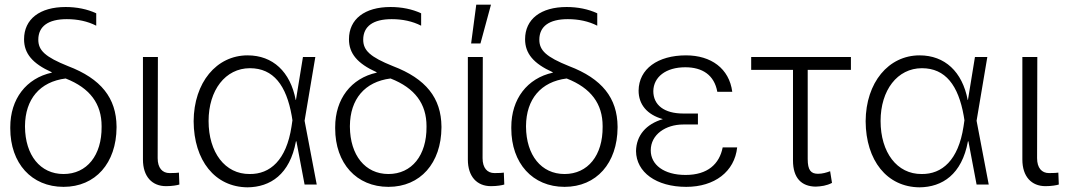

<svg xmlns="http://www.w3.org/2000/svg" viewBox="-20 -790 4559 822"><path d="M83 -622C83 -561 119 -518 201 -481L202 -479C92 -455 24 -366 24 -246V-240C24 -91 115 10 252 10C389 10 478 -92 479 -244V-248C478 -370 413 -453 271 -507C174 -546 144 -574 144 -620C144 -677 186 -708 266 -708C312 -708 355 -699 392 -680V-733C354 -751 308 -760 261 -760C150 -760 83 -708 83 -622ZM87 -247V-251C88 -365 150 -440 261 -454C366 -413 415 -345 415 -250V-247C416 -125 352 -45 252 -45C152 -45 88 -126 87 -247Z M592 -546V-107C592 -34 631 7 691 7C717 7 739 3 748 0L746 -51C741 -50 728 -49 706 -49C675 -49 655 -71 655 -113L656 -546Z M1040 12C1137 11 1221 -43 1247 -185H1249L1284 0H1336L1284 -273L1330 -546H1277L1247 -362H1246C1223 -483 1148 -553 1040 -553C907 -553 810 -437 809 -271C810 -103 900 11 1040 12ZM873 -272C873 -404 945 -498 1050 -498C1151 -498 1206 -424 1229 -294L1232 -275L1228 -248C1206 -104 1136 -44 1049 -45C943 -44 873 -138 873 -272Z M1474 -622C1474 -561 1510 -518 1592 -481L1593 -479C1483 -455 1415 -366 1415 -246V-240C1415 -91 1506 10 1643 10C1780 10 1869 -92 1870 -244V-248C1869 -370 1804 -453 1662 -507C1565 -546 1535 -574 1535 -620C1535 -677 1577 -708 1657 -708C1703 -708 1746 -699 1783 -680V-733C1745 -751 1699 -760 1652 -760C1541 -760 1474 -708 1474 -622ZM1478 -247V-251C1479 -365 1541 -440 1652 -454C1757 -413 1806 -345 1806 -250V-247C1807 -125 1743 -45 1643 -45C1543 -45 1479 -126 1478 -247Z M1983 -546V-107C1983 -34 2022 7 2082 7C2108 7 2130 3 2139 0L2137 -51C2132 -50 2119 -49 2097 -49C2066 -49 2046 -71 2046 -113L2047 -546ZM1997 -604H2037L2082 -770H2019Z M2228 -622C2228 -561 2264 -518 2346 -481L2347 -479C2237 -455 2169 -366 2169 -246V-240C2169 -91 2260 10 2397 10C2534 10 2623 -92 2624 -244V-248C2623 -370 2558 -453 2416 -507C2319 -546 2289 -574 2289 -620C2289 -677 2331 -708 2411 -708C2457 -708 2500 -699 2537 -680V-733C2499 -751 2453 -760 2406 -760C2295 -760 2228 -708 2228 -622ZM2232 -247V-251C2233 -365 2295 -440 2406 -454C2511 -413 2560 -345 2560 -250V-247C2561 -125 2497 -45 2397 -45C2297 -45 2233 -126 2232 -247Z M2703 -143C2704 -53 2789 10 2918 10C3039 10 3125 -55 3136 -159H3074C3060 -88 3010 -41 2915 -41C2822 -41 2766 -85 2766 -146C2766 -215 2831 -257 2905 -257H2968V-304H2905C2824 -304 2777 -340 2777 -400C2778 -460 2830 -502 2914 -502C2987 -502 3038 -469 3051 -397H3115C3102 -497 3024 -553 2917 -553C2796 -553 2715 -495 2714 -402C2714 -343 2750 -299 2818 -280C2746 -259 2704 -210 2703 -143Z M3623 -546H3196V-491H3375V-103C3375 -28 3411 8 3472 9C3496 8 3519 5 3542 -7L3534 -57C3518 -51 3501 -46 3482 -46C3452 -46 3438 -61 3438 -109V-491H3623Z M3917 12C4014 11 4098 -43 4124 -185H4126L4161 0H4213L4161 -273L4207 -546H4154L4124 -362H4123C4100 -483 4025 -553 3917 -553C3784 -553 3687 -437 3686 -271C3687 -103 3777 11 3917 12ZM3750 -272C3750 -404 3822 -498 3927 -498C4028 -498 4083 -424 4106 -294L4109 -275L4105 -248C4083 -104 4013 -44 3926 -45C3820 -44 3750 -138 3750 -272Z M4357 -546V-107C4357 -34 4396 7 4456 7C4482 7 4504 3 4513 0L4511 -51C4506 -50 4493 -49 4471 -49C4440 -49 4420 -71 4420 -113L4421 -546Z"/></svg>

Font: Wafeq Light
Style: Regular
Weight: 300
Designer: Rasmus Andersson & Azza Alameddine
Foundry: Google & TypeTogether
Version: Version 3.000;January 28, 2025;FontCreator 15.0.0.3014 64-bi